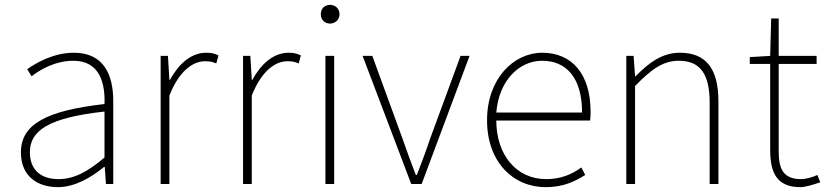

<svg xmlns="http://www.w3.org/2000/svg" viewBox="-20 -757 3406 790"><path d="M218 13C288 13 354 -26 408 -70H411L416 0H446V-341C446 -448 408 -540 284 -540C198 -540 125 -496 92 -472L110 -443C144 -470 207 -507 282 -507C391 -507 413 -414 410 -329C173 -302 66 -247 66 -130C66 -30 136 13 218 13ZM221 -20C157 -20 103 -50 103 -131C103 -220 181 -273 410 -298V-109C341 -50 284 -20 221 -20Z M641 0H677V-364C718 -468 776 -505 823 -505C844 -505 853 -503 870 -496L879 -529C861 -538 846 -540 828 -540C765 -540 714 -492 679 -428H677L671 -527H641Z M980 0H1016V-364C1057 -468 1115 -505 1162 -505C1183 -505 1192 -503 1209 -496L1218 -529C1200 -538 1185 -540 1167 -540C1104 -540 1053 -492 1018 -428H1016L1010 -527H980Z M1319 0H1355V-527H1319ZM1338 -660C1358 -660 1377 -675 1377 -698C1377 -723 1358 -737 1338 -737C1317 -737 1300 -723 1300 -698C1300 -675 1317 -660 1338 -660Z M1672 0H1715L1912 -527H1875L1750 -187C1733 -136 1713 -83 1695 -37H1691C1673 -83 1654 -136 1636 -187L1512 -527H1472Z M2225 13C2303 13 2348 -13 2388 -37L2372 -68C2332 -39 2287 -20 2227 -20C2103 -20 2022 -122 2022 -261H2408C2410 -274 2410 -286 2410 -297C2410 -453 2333 -540 2211 -540C2094 -540 1984 -434 1984 -262C1984 -90 2092 13 2225 13ZM2022 -294C2033 -427 2117 -507 2211 -507C2310 -507 2375 -437 2375 -294Z M2557 0H2593V-403C2660 -472 2708 -507 2773 -507C2863 -507 2900 -450 2900 -334V0H2936V-339C2936 -475 2885 -540 2777 -540C2704 -540 2649 -498 2595 -443H2593L2587 -527H2557Z M3273 13C3291 13 3324 4 3355 -7L3343 -37C3324 -28 3296 -20 3276 -20C3199 -20 3184 -67 3184 -135V-494H3340V-527H3184V-681H3153L3149 -527L3065 -522V-494H3149V-140C3149 -48 3175 13 3273 13Z"/></svg>

Font: Noto Sans Japanese Thin
Style: Regular
Weight: 100
Designer: Ryoko NISHIZUKA (kana & ideographs); Paul D. Hunt (Latin, Greek & Cyrillic); Wenlong ZHANG (bopomofo); Sandoll Communica
Foundry: Adobe Systems Incorporated
Version: Version 1.000;PS 1;hotconv 1.0.78;makeotf.lib2.5.61930